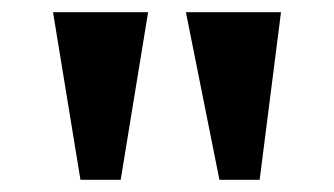

<svg xmlns="http://www.w3.org/2000/svg" viewBox="-20 -734 548 315"><path d="M340 -439 285 -714H441L406 -439ZM112 -439 67 -714H223L178 -439Z"/></svg>

Font: Noto Serif Tamil
Style: Regular
Weight: 400
Designer: Indian Type Foundry, Tom Grace, and the Monotype Design Team
Foundry: Monotype Imaging Inc.
Version: Version 2.003